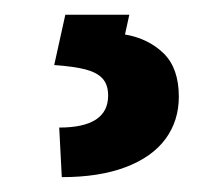

<svg xmlns="http://www.w3.org/2000/svg" viewBox="-20 -22 298 261"><path d="M68.8 -2H155.8L149.9 24.9Q181.6 30.3 202.4 50.5Q223.1 70.8 223.1 109.4Q223.1 142.1 205.1 166.7Q187 191.4 151.1 205.1Q115.2 218.8 64 218.8L60.5 151.4Q127 151.4 127 107.9Q127 93.3 119.6 85Q112.3 76.7 96.7 72.5Q81.1 68.4 53.7 66.4Z"/></svg>

Font: Mardoto Medium
Style: Regular
Weight: 500
Designer: Christian Robertson, Vahan Hovhannisyan
Foundry: Google
Version: Version 1.000